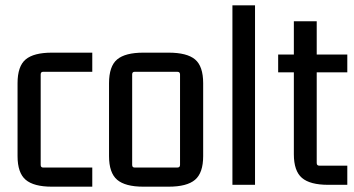

<svg xmlns="http://www.w3.org/2000/svg" viewBox="-20 -695 1330 722"><path d="M327 7H175Q107 7 76.5 -19Q46 -45 46 -108V-382Q46 -446 76.5 -471.5Q107 -497 175 -497H327V-425H142Q133 -425 133 -415V-75Q133 -65 142 -65H327Z M647 -425H486Q477 -425 477 -415V-75Q477 -65 486 -65H647Q657 -65 657 -75V-415Q657 -425 647 -425ZM390 -108V-382Q390 -446 420.5 -471.5Q451 -497 519 -497H614Q683 -497 713.5 -471.5Q744 -446 744 -382V-108Q744 -45 713.5 -19Q683 7 614 7H519Q451 7 420.5 -19Q390 -45 390 -108Z M939 0H854V-675H939Z M1286 -490V-423H1161L1171 -433V-82Q1171 -72 1181 -72H1286V0H1214Q1146 0 1115.5 -26Q1085 -52 1085 -115V-433L1095 -423H1026V-490H1095L1085 -480V-615H1171V-480L1161 -490Z"/></svg>

Font: Gemunu Libre ExtraLight Medium
Style: Regular
Weight: 500
Version: Version 1.100